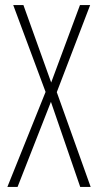

<svg xmlns="http://www.w3.org/2000/svg" viewBox="-20 -734 385 754"><path d="M336 0H295L180 -334L49 0H9L159 -373L32 -714H72L181 -410L294 -714H334L203 -372Z"/></svg>

Font: Noto Sans Lao Looped ExtraCondensed ExtraLight
Style: Regular
Weight: 200
Width: 2
Designer: Mark Frömberg, Ben Mitchell
Foundry: The Fontpad Ltd
Version: Version 1.002; ttfautohint (v1.8.4.7-5d5b)